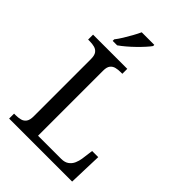

<svg xmlns="http://www.w3.org/2000/svg" viewBox="-266 -1043 1155 1155"><g transform="rotate(45 311.5 -465.5)"><path d="M38 0V-42H51Q74 -42 92.5 -47Q111 -52 122 -67.5Q133 -83 133 -114V-600Q133 -632 122 -647Q111 -662 92.5 -667Q74 -672 51 -672H38V-714H329V-672H316Q294 -672 275.5 -667.5Q257 -663 245.5 -648.5Q234 -634 234 -604V-50H431Q461 -50 479.5 -63.5Q498 -77 507 -98Q516 -119 519 -140L529 -215H581L574 0ZM148 -784Q163 -803 179 -829Q195 -855 210 -882Q225 -909 235 -931H342V-921Q333 -908 315 -888Q297 -868 274.5 -846Q252 -824 229 -804.5Q206 -785 186 -771H148Z"/></g></svg>

Font: Noto Serif Gurmukhi
Style: Regular
Weight: 400
Designer: Vaibhav Singh and the Monotype Design Team
Foundry: Monotype Imaging Inc.
Version: Version 2.003